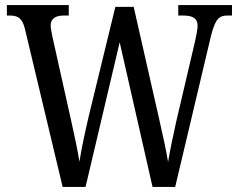

<svg xmlns="http://www.w3.org/2000/svg" viewBox="-20 -734 937 754"><path d="M78 -620 226 0H316L450 -568L579 0H668L809 -595C826 -661 841 -673 874 -673H891V-714H680V-673H699C737 -673 756 -662 756 -633C756 -619 750 -590 746 -572L671 -252C657 -188 648 -145 640 -98C632 -148 619 -204 604 -271L505 -707H433L330 -284C314 -215 300 -152 292 -99C284 -147 273 -201 259 -262L186 -589C183 -605 179 -621 179 -634C179 -659 196 -673 230 -673H250V-714H7V-673H18C51 -673 68 -662 78 -620Z"/></svg>

Font: Noto Serif Tamil Condensed
Style: Italic
Weight: 400
Width: 3
Italic angle: -12°
Designer: Indian Type Foundry, Tom Grace, and the Monotype Design Team
Foundry: Monotype Imaging Inc.
Version: Version 2.003